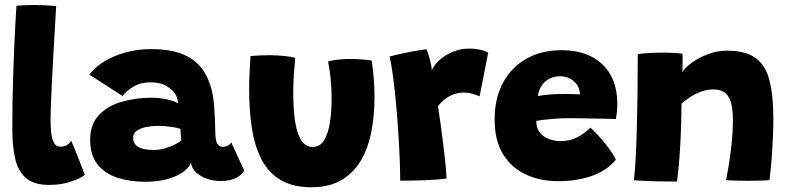

<svg xmlns="http://www.w3.org/2000/svg" viewBox="-20 -738 3247 788"><path d="M328 -20.5Q313 -6.5 271.8 7.2Q230.5 21 182 21Q119.5 21 86.8 -7.2Q54 -35.5 42.2 -87Q30.5 -138.5 30.5 -208.5Q30.5 -266.5 31.5 -322.8Q32.5 -379 34.2 -432.5Q36 -486 38 -535.8Q40 -585.5 42.5 -630.5Q45 -675.5 47.5 -714.5Q87.5 -717.5 121 -717.5Q142.5 -717.5 163.8 -716.5Q185 -715.5 210.5 -713Q208 -666.5 204.8 -612.8Q201.5 -559 198.5 -504.2Q195.5 -449.5 193 -399.2Q190.5 -349 189 -309.5Q187.5 -270 187.5 -247.5Q187.5 -217.5 190.2 -192Q193 -166.5 201.8 -151.2Q210.5 -136 228 -136Q244.5 -136 255 -142.8Q265.5 -149.5 272 -160.5Q275.5 -153.5 283.8 -133.5Q292 -113.5 301.5 -89.2Q311 -65 318.5 -45.5Q326 -26 328 -20.5Z M574.5 8Q512.5 8 461.5 -8.8Q410.5 -25.5 380.2 -63.2Q350 -101 350 -164Q350 -227.5 385.8 -265.5Q421.5 -303.5 479.5 -320.2Q537.5 -337 603 -337Q626 -337 647.8 -333.5Q669.5 -330 686.2 -324.5Q703 -319 711 -313.5Q710.5 -325 705.8 -339Q701 -353 692 -362Q678 -377.5 656 -388.8Q634 -400 596 -400Q558.5 -400 528.5 -382.8Q498.5 -365.5 483 -344L347 -431.5Q370 -463 409 -486.5Q448 -510 497 -523.2Q546 -536.5 600 -536.5Q690 -536.5 744.8 -508.8Q799.5 -481 826.5 -428.5Q839 -404.5 847 -375Q855 -345.5 858.5 -309Q860.5 -281 861.8 -253.8Q863 -226.5 863.5 -199.5Q864 -160 871.8 -147.8Q879.5 -135.5 893 -135.5Q905.5 -135.5 915.5 -140.5Q925.5 -145.5 929 -154L982 -39Q975.5 -22 950.5 -8.5Q925.5 5 885.5 5Q856 5 829.2 -4.5Q802.5 -14 784.5 -30.8Q766.5 -47.5 764 -70Q756.5 -50.5 732 -32.5Q707.5 -14.5 668 -3.2Q628.5 8 574.5 8ZM612.5 -122.5Q633.5 -122.5 656 -128.8Q678.5 -135 697 -144.5Q715.5 -154 724 -162Q722.5 -173 721.8 -186.8Q721 -200.5 721 -209Q711 -213 683.8 -217.2Q656.5 -221.5 628.5 -221.5Q603.5 -221.5 580 -216.8Q556.5 -212 541.5 -201.5Q526.5 -191 526.5 -173Q526.5 -154.5 536.8 -143.5Q547 -132.5 566.5 -127.5Q586 -122.5 612.5 -122.5Z M1326.5 -485.5Q1341 -490.5 1367.2 -493.2Q1393.5 -496 1418.5 -496Q1439 -496 1464 -494.2Q1489 -492.5 1505.5 -489.5Q1511 -452 1514 -414Q1517 -376 1517 -339Q1517 -263 1503.8 -196Q1490.5 -129 1460.5 -78.2Q1430.5 -27.5 1380.5 1.5Q1330.5 30.5 1258 30.5Q1181 30.5 1131 0.2Q1081 -30 1053 -84.5Q1025 -139 1013.8 -212Q1002.5 -285 1002.5 -370.5Q1002.5 -404 1004.2 -438.5Q1006 -473 1008 -508Q1023 -509.5 1046.8 -510.5Q1070.5 -511.5 1090 -511.5Q1118.5 -511 1146.8 -508.2Q1175 -505.5 1191.5 -500.5Q1188.5 -470 1186 -432.2Q1183.5 -394.5 1183.5 -355.5Q1183.5 -297 1190.2 -246.5Q1197 -196 1214.2 -165.5Q1231.5 -135 1263.5 -135Q1293.5 -135 1310.2 -162.5Q1327 -190 1334 -235.2Q1341 -280.5 1341 -332.5Q1341 -375.5 1336.8 -416.5Q1332.5 -457.5 1326.5 -485.5Z M1752 -449.5Q1762 -471.5 1784.2 -491.8Q1806.5 -512 1837.8 -525.2Q1869 -538.5 1906 -538.5Q1929 -538.5 1951.2 -533.5Q1973.5 -528.5 1983.5 -521.5L1948.5 -343Q1938 -347 1921 -352.5Q1904 -358 1883.5 -358Q1862 -358 1842.8 -351.2Q1823.5 -344.5 1807.2 -332Q1791 -319.5 1777.5 -302Q1782 -274.5 1788 -231.5Q1794 -188.5 1799.5 -142.8Q1805 -97 1808.8 -59.8Q1812.5 -22.5 1812.5 -5Q1772.5 0 1721.5 1.8Q1670.5 3.5 1622.5 3.5Q1622.5 -37 1620.2 -91.2Q1618 -145.5 1614 -205Q1610 -264.5 1604.5 -322.2Q1599 -380 1592.5 -428Q1586 -476 1579 -506Q1606.5 -513.5 1639 -520.2Q1671.5 -527 1697.5 -531.2Q1723.5 -535.5 1730.5 -536Q1736.5 -522.5 1744 -495.2Q1751.5 -468 1752 -449.5Z M2507.5 -82.5Q2493 -64.5 2471.2 -48.2Q2449.5 -32 2420.2 -20.2Q2391 -8.5 2353.8 -1.5Q2316.5 5.5 2270.5 5.5Q2195 5.5 2135.8 -23Q2076.5 -51.5 2043.2 -107.5Q2010 -163.5 2010 -247.5Q2010 -333.5 2044 -397.5Q2078 -461.5 2140 -496.8Q2202 -532 2285 -532Q2390 -532 2451 -475.2Q2512 -418.5 2513.5 -316.5Q2513.5 -297 2512.2 -282Q2511 -267 2507.5 -249.5Q2500 -250 2474.2 -250.5Q2448.5 -251 2416.5 -251.5Q2384.5 -252 2357 -252.5Q2329.5 -253 2318.5 -253Q2278 -253 2241 -249.5Q2204 -246 2181 -242Q2181 -234.5 2182 -227Q2183 -219.5 2185.5 -213Q2191.5 -195.5 2205.5 -183.5Q2219.5 -171.5 2239.5 -165.2Q2259.5 -159 2282 -159Q2300.5 -159 2316.8 -162.8Q2333 -166.5 2348 -174Q2363 -181.5 2376.5 -191.5Q2390 -201.5 2403.5 -214Q2406.5 -211.5 2420 -198Q2433.5 -184.5 2450.8 -164.5Q2468 -144.5 2483.8 -122.8Q2499.5 -101 2507.5 -82.5ZM2188 -344Q2206.5 -347.5 2234.2 -350Q2262 -352.5 2299 -352.5Q2319.5 -352.5 2336.5 -351.8Q2353.5 -351 2360.5 -350.5Q2360.5 -359 2357.5 -369.5Q2353.5 -384.5 2342.8 -397Q2332 -409.5 2316 -417.2Q2300 -425 2278.5 -425Q2250 -425 2230.2 -412.5Q2210.5 -400 2200 -381.2Q2189.5 -362.5 2188 -344Z M2758.5 7Q2741.5 7 2716.5 6.8Q2691.5 6.5 2665.5 6Q2645.5 5 2618.5 4Q2591.5 3 2581.5 2Q2586.5 -39.5 2589.2 -93.8Q2592 -148 2593.8 -213.5Q2595.5 -279 2596.5 -355Q2597.5 -431 2597.5 -516Q2618.5 -519 2648 -520.5Q2677.5 -522 2706.5 -522Q2727.5 -522 2747 -521Q2766.5 -520 2781 -517.5Q2781.5 -513.5 2781.5 -500Q2781.5 -486.5 2781.2 -470.2Q2781 -454 2780.5 -441.5Q2791.5 -460 2819.5 -480.8Q2847.5 -501.5 2885.8 -515.8Q2924 -530 2964.5 -530Q3041 -530 3082 -499.2Q3123 -468.5 3138.5 -406.5Q3154 -344.5 3154 -250.5Q3154 -219.5 3152.2 -176.8Q3150.5 -134 3147 -87.5Q3143.5 -41 3138 1.5Q3126.5 2.5 3102.5 3.2Q3078.5 4 3051.5 4Q3023 4 2997.2 3.2Q2971.5 2.5 2960 1.5Q2964.5 -21.5 2971.2 -62Q2978 -102.5 2983 -151Q2988 -199.5 2988 -244.5Q2988 -282.5 2981.8 -311Q2975.5 -339.5 2958 -355.2Q2940.5 -371 2906.5 -371Q2882 -371 2858 -362.2Q2834 -353.5 2813.2 -340Q2792.5 -326.5 2777 -312.5Q2776.5 -235 2773.5 -173.5Q2770.5 -112 2766.5 -66.8Q2762.5 -21.5 2758.5 7Z"/></svg>

Font: Grandstander Thin ExtraBold
Style: Regular
Weight: 800
Version: Version 1.200